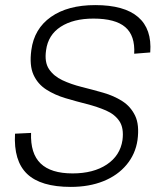

<svg xmlns="http://www.w3.org/2000/svg" viewBox="-20 -727 624 754"><path d="M258 7Q140 7 86.5 -44Q33 -95 39 -202L102 -205Q99 -124 139.5 -85Q180 -46 265 -46Q347 -46 399.5 -81Q452 -116 461 -177Q467 -224 449 -251Q431 -278 396.5 -293Q362 -308 320.5 -318.5Q279 -329 237 -341.5Q195 -354 161.5 -375.5Q128 -397 111.5 -433.5Q95 -470 103 -530Q114 -614 180 -660.5Q246 -707 354 -707Q468 -707 522.5 -660Q577 -613 570 -521L507 -516Q511 -587 472 -620.5Q433 -654 347 -654Q268 -654 218.5 -622Q169 -590 161 -530Q154 -483 172.5 -455.5Q191 -428 225 -412Q259 -396 301 -385.5Q343 -375 385 -363Q427 -351 460 -330Q493 -309 510.5 -273Q528 -237 520 -177Q512 -122 477 -80Q442 -38 386 -15.5Q330 7 258 7Z"/></svg>

Font: Pathway Extreme 8pt Thin 12pt Thin
Style: Italic
Weight: 250
Italic angle: -8°
Version: Version 1.001;gftools[0.9.26]